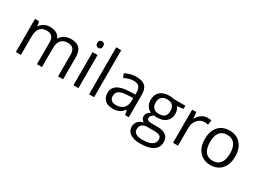

<svg xmlns="http://www.w3.org/2000/svg" viewBox="-41 -1603 3613 2687"><g transform="rotate(30 1766.0 -260.0)"><path d="M768.1 0V-348.1Q768.1 -412.1 740.7 -444.1Q713.4 -476.1 655.8 -476.1Q580.1 -476.1 543.9 -432.6Q507.8 -389.2 507.8 -298.8V0H426.8V-348.1Q426.8 -412.1 399.4 -444.1Q372.1 -476.1 314 -476.1Q237.8 -476.1 202.4 -430.4Q167 -384.8 167 -280.8V0H85.9V-535.2H151.9L165 -461.9H168.9Q191.9 -501 233.6 -522.9Q275.4 -544.9 327.1 -544.9Q452.6 -544.9 491.2 -454.1H495.1Q519 -496.1 564.5 -520.5Q609.9 -544.9 668 -544.9Q758.8 -544.9 804 -498.3Q849.1 -451.7 849.1 -349.1V0Z M1097.2 0H1016.1V-535.2H1097.2ZM1009.3 -680.2Q1009.3 -708 1022.9 -720.9Q1036.6 -733.9 1057.1 -733.9Q1076.7 -733.9 1090.8 -720.7Q1105 -707.5 1105 -680.2Q1105 -652.8 1090.8 -639.4Q1076.7 -626 1057.1 -626Q1036.6 -626 1022.9 -639.4Q1009.3 -652.8 1009.3 -680.2Z M1350.1 0H1269V-759.8H1350.1Z M1851.1 0 1835 -76.2H1831.1Q1791 -25.9 1751.2 -8.1Q1711.4 9.8 1651.9 9.8Q1572.3 9.8 1527.1 -31.2Q1481.9 -72.3 1481.9 -147.9Q1481.9 -310.1 1741.2 -317.9L1832 -320.8V-354Q1832 -417 1804.9 -447Q1777.8 -477.1 1718.3 -477.1Q1651.4 -477.1 1566.9 -436L1542 -498Q1581.5 -519.5 1628.7 -531.7Q1675.8 -543.9 1723.1 -543.9Q1818.8 -543.9 1865 -501.5Q1911.1 -459 1911.1 -365.2V0ZM1668 -57.1Q1743.7 -57.1 1786.9 -98.6Q1830.1 -140.1 1830.1 -214.8V-263.2L1749 -259.8Q1652.3 -256.3 1609.6 -229.7Q1566.9 -203.1 1566.9 -147Q1566.9 -103 1593.5 -80.1Q1620.1 -57.1 1668 -57.1Z M2516.1 -535.2V-483.9L2417 -472.2Q2430.7 -455.1 2441.4 -427.5Q2452.1 -399.9 2452.1 -365.2Q2452.1 -286.6 2398.4 -239.7Q2344.7 -192.9 2251 -192.9Q2227.1 -192.9 2206.1 -196.8Q2154.3 -169.4 2154.3 -127.9Q2154.3 -106 2172.4 -95.5Q2190.4 -85 2234.4 -85H2329.1Q2416 -85 2462.6 -48.3Q2509.3 -11.7 2509.3 58.1Q2509.3 147 2438 193.6Q2366.7 240.2 2230 240.2Q2125 240.2 2068.1 201.2Q2011.2 162.1 2011.2 90.8Q2011.2 42 2042.5 6.3Q2073.7 -29.3 2130.4 -42Q2109.9 -51.3 2095.9 -70.8Q2082 -90.3 2082 -116.2Q2082 -145.5 2097.7 -167.5Q2113.3 -189.5 2147 -210Q2105.5 -227.1 2079.3 -268.1Q2053.2 -309.1 2053.2 -361.8Q2053.2 -449.7 2106 -497.3Q2158.7 -544.9 2255.4 -544.9Q2297.4 -544.9 2331.1 -535.2ZM2089.4 89.8Q2089.4 133.3 2126 155.8Q2162.6 178.2 2231 178.2Q2333 178.2 2382.1 147.7Q2431.2 117.2 2431.2 64.9Q2431.2 21.5 2404.3 4.6Q2377.4 -12.2 2303.2 -12.2H2206.1Q2150.9 -12.2 2120.1 14.2Q2089.4 40.5 2089.4 89.8ZM2133.3 -363.8Q2133.3 -307.6 2165 -278.8Q2196.8 -250 2253.4 -250Q2372.1 -250 2372.1 -365.2Q2372.1 -485.8 2252 -485.8Q2194.8 -485.8 2164.1 -455.1Q2133.3 -424.3 2133.3 -363.8Z M2870.1 -544.9Q2905.8 -544.9 2934.1 -539.1L2922.9 -463.9Q2889.6 -471.2 2864.3 -471.2Q2799.3 -471.2 2753.2 -418.5Q2707 -365.7 2707 -287.1V0H2626V-535.2H2692.9L2702.1 -436H2706.1Q2735.8 -488.3 2777.8 -516.6Q2819.8 -544.9 2870.1 -544.9Z M3476.1 -268.1Q3476.1 -137.2 3410.2 -63.7Q3344.2 9.8 3228 9.8Q3156.2 9.8 3100.6 -23.9Q3044.9 -57.6 3014.6 -120.6Q2984.4 -183.6 2984.4 -268.1Q2984.4 -398.9 3049.8 -471.9Q3115.2 -544.9 3231.4 -544.9Q3343.8 -544.9 3409.9 -470.2Q3476.1 -395.5 3476.1 -268.1ZM3068.4 -268.1Q3068.4 -165.5 3109.4 -111.8Q3150.4 -58.1 3230 -58.1Q3309.6 -58.1 3350.8 -111.6Q3392.1 -165 3392.1 -268.1Q3392.1 -370.1 3350.8 -423.1Q3309.6 -476.1 3229 -476.1Q3149.4 -476.1 3108.9 -423.8Q3068.4 -371.6 3068.4 -268.1Z"/></g></svg>

Font: Samim FD
Style: FD
Weight: 400
Foundry: DejaVu fonts team - Redesigned by Saber Rastikerdar
Version: Version 4.0.5